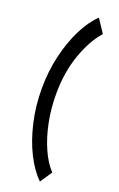

<svg xmlns="http://www.w3.org/2000/svg" viewBox="-162 -778 573 925"><g transform="rotate(20 125.0 -315.5)"><path d="M177 104Q136 65 103 -0.5Q70 -66 51 -148.5Q32 -231 32 -320Q32 -409 51 -489.5Q70 -570 102 -633.5Q134 -697 174 -735L219 -667Q171 -614 138.5 -522.5Q106 -431 106 -319Q106 -244 120 -175Q134 -106 159 -49.5Q184 7 218 43Z"/></g></svg>

Font: Inconsolata UltraCondensed Bold
Style: Regular
Weight: 700
Width: 1
Monospace: yes
Designer: Raph Levien, Cyreal, Brenton Simpson
Foundry: Raph Levien, Cyreal, Google
Version: Version 3.001; ttfautohint (v1.8.2.53-6de2)